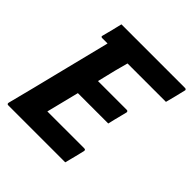

<svg xmlns="http://www.w3.org/2000/svg" viewBox="-187 -839 979 979"><g transform="rotate(45 302.0 -350.0)"><path d="M20 0Q10 0 12 -11Q49 -154 84 -296.5Q119 -439 155 -581H117Q105 -581 109 -592Q117 -621 123 -646Q129 -671 136 -700H595Q600 -700 602.5 -696.5Q605 -693 603 -689Q596 -660 590 -635Q584 -610 576 -581H299Q294 -563 289.5 -545.5Q285 -528 280 -510Q274 -485 268 -460.5Q262 -436 256 -411H464Q469 -411 471 -407.5Q473 -404 472 -400Q470 -391 465 -372.5Q460 -354 455 -333Q450 -312 446 -295H227Q216 -251 205 -207Q194 -163 183 -119H449Q460 -119 458 -108Q454 -92 446.5 -60.5Q439 -29 431 0Z"/></g></svg>

Font: Recursive Sn Lnr St
Style: Bold Italic
Weight: 700
Italic angle: -15°
Version: Version 1.079;hotconv 1.0.112;makeotfexe 2.5.65598; ttfautoh